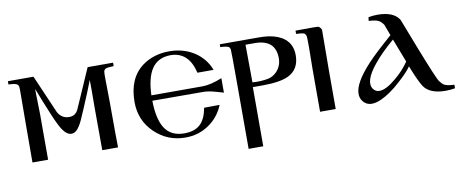

<svg xmlns="http://www.w3.org/2000/svg" viewBox="-66 -879 3209 1330"><g transform="rotate(-10 1538.5 -213.5)"><path d="M770 -560C770 -576 770 -584 770 -584H591L470 -308C457 -280 436 -266 406 -266C371 -266 345 -282 327 -314C289 -403 250 -493 210 -584H30V-561C59 -560 78 -557 87 -552C93 -549 98 -543 101 -534C102 -529 103 -503 102 -455C101 -352 101 -300 101 -300C100 -117 100 -17 100 0H210V-320C210 -335 209 -366 208 -413C207 -454 206 -483 207 -498C227 -445 252 -382 283 -308C305 -255 323 -219 336 -198C357 -165 379 -149 402 -149C423 -149 443 -164 461 -194C470 -207 486 -241 509 -296C545 -380 572 -446 590 -494C591 -468 591 -403 590 -298C590 -213 590 -113 591 0H702C701 -31 700 -137 700 -318C700 -333 699 -381 698 -462C697 -505 698 -529 699 -533C701 -542 705 -548 712 -552C721 -557 741 -559 770 -560Z M1490 -348C1436 -326 1390 -315 1351 -315H992C995 -397 1010 -458 1037 -499C1066 -543 1110 -565 1169 -566C1255 -566 1310 -515 1333 -414H1447C1406 -523 1300 -594 1167 -594C1092 -594 1028 -574 975 -535C904 -482 869 -400 869 -289C869 -202 900 -129 961 -71C1021 -14 1092 14 1175 14C1236 14 1290 -2 1339 -35C1388 -68 1424 -113 1446 -168L1337 -167C1318 -64 1270 -16 1171 -16C1110 -16 1064 -38 1035 -83C1008 -125 993 -190 992 -277L1350 -276C1374 -276 1405 -271 1442 -260C1475 -251 1491 -246 1490 -245Z M2025 -416C2025 -474 2002 -517 1955 -546C1922 -565 1881 -577 1830 -580C1821 -581 1776 -581 1694 -581H1520V-561C1549 -560 1568 -557 1577 -552C1582 -550 1586 -544 1589 -534C1590 -531 1591 -453 1591 -299C1591 -313 1591 -158 1591 167H1694V38V-141C1694 -223 1694 -259 1694 -249H1762C1845 -249 1907 -259 1946 -278C1999 -304 2025 -350 2025 -416ZM1906 -412C1905 -377 1893 -347 1869 -322C1850 -303 1830 -292 1809 -288C1775 -281 1738 -279 1697 -282L1695 -547H1759C1858 -547 1907 -502 1906 -412Z M2235 -554C2235 -565 2222 -578 2214 -582C2206 -584 2152 -584 2053 -583C2053 -568 2053 -560 2053 -560C2082 -559 2101 -557 2110 -552C2115 -549 2119 -543 2123 -533C2124 -529 2125 -503 2125 -454C2124 -369 2123 -317 2123 -299V0H2233V-276C2233 -341 2234 -434 2235 -554Z M3072 -23C3041 -24 3019 -28 3004 -35C2993 -40 2983 -51 2972 -66H2971C2960 -83 2925 -165 2867 -313L2783 -530C2757 -572 2706 -593 2631 -593C2608 -593 2587 -591 2567 -587L2564 -561C2595 -560 2618 -556 2633 -548C2645 -542 2656 -531 2666 -516C2667 -515 2672 -501 2681 -476C2690 -451 2695 -438 2695 -438C2614 -367 2556 -313 2521 -275C2445 -193 2407 -127 2407 -76C2407 -55 2413 -37 2425 -22C2452 12 2494 17 2551 -8C2594 -27 2643 -60 2696 -109C2739 -148 2768 -179 2784 -203C2813 -129 2836 -80 2852 -55C2879 -13 2931 8 3006 8C3029 8 3050 6 3071 2C3071 9 3073 -3 3072 -23ZM2771 -239C2744 -200 2711 -163 2670 -130C2624 -91 2585 -71 2554 -71C2535 -71 2521 -79 2510 -94C2485 -131 2502 -186 2563 -261C2599 -306 2647 -354 2707 -405Z"/></g></svg>

Font: GFS Nicefore
Style: Regular
Weight: 400
Designer: George Matthiopoulos
Foundry: George Matthiopoulos
Version: Version 1.0